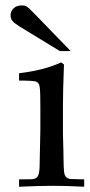

<svg xmlns="http://www.w3.org/2000/svg" viewBox="-20 -707 339 727"><path d="M52.2 -401.9V-429.7Q147 -440.9 211.4 -470.7L222.2 -462.9Q220.2 -410.2 219.2 -370.8Q218.3 -331.5 218.3 -303.7V-214.8Q218.3 -208 218.5 -195.6Q218.8 -183.1 219.2 -168Q219.7 -152.8 220 -137Q220.2 -121.1 220.5 -108.2Q220.7 -95.2 220.9 -86.7Q221.2 -78.1 221.2 -77.6Q221.7 -66.4 222.4 -58.1Q223.1 -49.8 225.6 -43.9Q228 -38.1 232.4 -34.7Q236.8 -31.2 244.6 -29.3Q247.6 -28.8 298.8 -27.8V0Q261.7 -2 232.2 -2.7Q202.6 -3.4 180.2 -3.4Q160.6 -3.4 128.7 -2.7Q96.7 -2 52.2 0V-27.8L98.6 -28.3Q108.4 -28.8 114 -31.5Q119.6 -34.2 123 -39.6Q126.5 -44.9 127.9 -53.7Q129.4 -62.5 129.9 -74.7Q129.9 -81.1 132.8 -214.8V-300.8Q132.8 -330.6 132.3 -348.4Q131.8 -366.2 130.4 -376.5Q128.9 -386.7 125.7 -391.1Q122.6 -395.5 117.2 -397.9Q108.4 -401.9 52.2 -401.9ZM247.6 -513.7H206.5L55.2 -606Q44.4 -612.8 37.4 -618.2Q30.3 -623.5 26.6 -628.4Q22.9 -633.3 21.5 -638.2Q20 -643.1 20 -648.9Q20 -664.6 31.5 -675.5Q43 -686.5 61.5 -686.5Q66.9 -686.5 70.8 -686Q74.7 -685.5 79.6 -682.9Q84.5 -680.2 90.8 -674.6Q97.2 -668.9 107.4 -658.2Z"/></svg>

Font: XB Kayhan
Style: Regular
Weight: 400
Designer: Behnam
Foundry: Irmug
Version: Version 7.300 2009